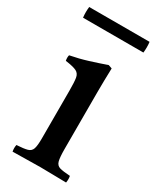

<svg xmlns="http://www.w3.org/2000/svg" viewBox="-173 -718 644 777"><g transform="rotate(30 149.0 -330.0)"><path d="M277 1Q249 1 220 0Q191 -1 156 -1Q124 -1 90.5 0Q57 1 27 1Q24 -15 27 -30Q61 -32 77 -36.5Q93 -41 98 -56Q103 -71 103 -104V-328Q103 -367 100 -386Q97 -405 82 -412.5Q67 -420 30 -425Q27 -439 30 -451Q72 -459 112 -471.5Q152 -484 189 -497L206 -491Q205 -460 204.5 -433Q204 -406 204 -382V-114Q204 -75 208.5 -58Q213 -41 228.5 -36.5Q244 -32 277 -30Q280 -15 277 1ZM3 -661H285Q288 -636 285 -611H3Q0 -636 3 -661Z"/></g></svg>

Font: Tiro Gurmukhi
Style: Regular
Weight: 400
Designer: Gurmukhi: John Hudson & Fiona Ross. Latin: John Hudson.
Foundry: Tiro Typeworks Ltd.
Version: Version 1.52